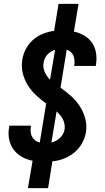

<svg xmlns="http://www.w3.org/2000/svg" viewBox="-20 -863 540 990"><path d="M124 107 148 -34Q118 -40 92.5 -54.5Q67 -69 50 -92Q33 -115 27 -145Q21 -175 27 -206Q27 -208 27.5 -210Q28 -212 28 -215H140Q140 -214 139.5 -212.5Q139 -211 139 -210Q137 -196 138 -182.5Q139 -169 145 -158Q151 -147 161.5 -139Q172 -131 185 -128L218 -329Q191 -349 166.5 -371.5Q142 -394 124 -422.5Q106 -451 97.5 -485Q89 -519 95 -555Q99 -583 113.5 -610.5Q128 -638 151 -658Q174 -678 202 -689Q230 -700 259 -704L282 -843H385L361 -700Q390 -694 414.5 -679.5Q439 -665 454.5 -642.5Q470 -620 475 -591Q480 -562 475 -532Q475 -529 474.5 -527Q474 -525 473 -523H362Q362 -524 362 -525Q362 -526 363 -527Q365 -540 364 -552.5Q363 -565 358.5 -576Q354 -587 345 -595Q336 -603 324 -607L292 -411Q320 -391 346 -368Q372 -345 391 -316Q410 -287 419.5 -252Q429 -217 423 -180Q418 -151 402.5 -123.5Q387 -96 362.5 -76Q338 -56 309 -45Q280 -34 250 -31L228 107ZM238 -452 264 -606Q253 -603 242.5 -596.5Q232 -590 224 -581Q216 -572 211 -561.5Q206 -551 205 -540Q202 -527 204 -514.5Q206 -502 211 -491Q216 -480 223 -470Q230 -460 238 -452ZM245 -128Q257 -131 268.5 -137Q280 -143 289.5 -152Q299 -161 305 -172.5Q311 -184 313 -195Q315 -210 312.5 -223.5Q310 -237 304 -248.5Q298 -260 289.5 -270Q281 -280 272 -289Z"/></svg>

Font: Iosevka SS04 Oblique
Style: Bold
Weight: 700
Italic angle: -9°
Monospace: yes
Designer: Belleve Invis
Foundry: Belleve Invis
Version: Version 19.0.0; ttfautohint (v1.8.4)